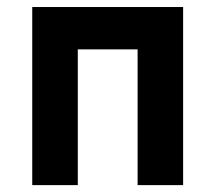

<svg xmlns="http://www.w3.org/2000/svg" viewBox="-20 -538 626 558"><path d="M379.9 0V-394.5H206.1V0H73.7V-517.6H512.2V0Z"/></svg>

Font: Cascadia Mono
Style: Bold
Weight: 700
Monospace: yes
Designer: Aaron Bell
Foundry: Saja Typeworks
Version: Version 2404.023; ttfautohint (v1.8.4)